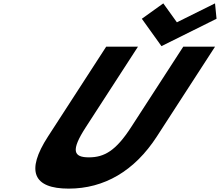

<svg xmlns="http://www.w3.org/2000/svg" viewBox="-20 -1101 1301 1136"><path d="M1261.2 -990 1252.2 -1081 1026.6 -969 946.2 -1081 819.2 -990 935.3 -828ZM1252.4 -825H1064.4L755.4 -348C666 -210 598.1 -170 506.1 -170C414.1 -170 398 -210 487.4 -348L796.4 -825H608.4L263.8 -293C131.6 -89 176.3 15 386.3 15C596.3 15 775.6 -89 907.8 -293Z"/></svg>

Font: Hussar
Style: BdWodka
Weight: 700
Foundry: Cannot Into Space Fonts
Version: Version 2.00